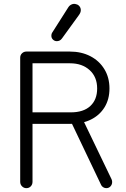

<svg xmlns="http://www.w3.org/2000/svg" viewBox="-20 -968 653 998"><path d="M117 10Q104 10 94.5 0.5Q85 -9 85 -23V-668Q85 -682 94.5 -691Q104 -700 117 -700H149V-23Q149 -9 140 0.5Q131 10 117 10ZM130 -324V-384H348Q414 -384 449.5 -417Q485 -450 485 -508Q485 -568 446 -603.5Q407 -639 344 -639H129V-700H343Q403 -700 449.5 -676Q496 -652 522.5 -608.5Q549 -565 549 -508Q549 -452 523.5 -410.5Q498 -369 452.5 -346.5Q407 -324 346 -324ZM532 10Q524 10 516 5Q508 0 505 -8L342 -350L406 -356L560 -36Q563 -29 563 -22Q563 -9 554.5 0.5Q546 10 532 10ZM275 -754Q264 -754 255.5 -762Q247 -770 247 -782Q247 -793 253 -801L335 -930Q342 -941 353.5 -945.5Q365 -950 376 -946Q386 -944 393 -935.5Q400 -927 400 -915Q400 -909 397.5 -902.5Q395 -896 389 -888L302 -768Q292 -754 275 -754Z"/></svg>

Font: National Park Light
Style: Regular
Weight: 300
Designer: Andrea Herstowski, Ben Hoepner
Version: Version 1.009